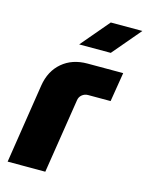

<svg xmlns="http://www.w3.org/2000/svg" viewBox="-110 -788 660 857"><g transform="rotate(15 220.0 -359.5)"><path d="M10 0 67 -367Q78 -436 124.5 -475.5Q171 -515 241 -515H406L384 -380H280Q264 -380 252 -370Q240 -360 238 -344L184 0ZM183 -588 294 -719H440L329 -588Z"/></g></svg>

Font: MuseoModerno ExtraBold
Style: Italic
Weight: 800
Italic angle: -9°
Designer: Pablo Cosgaya, Héctor Gatti, Marcela Romero, and the Authors of The MuseoModerno Project.
Foundry: Omnibus-Type Team
Version: Version 1.003